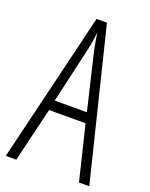

<svg xmlns="http://www.w3.org/2000/svg" viewBox="-136 -786 669 858"><g transform="rotate(20 198.5 -357.0)"><path d="M397 0H348.1L285.2 -258.8H111.8L49.8 0H0L171.9 -713.9H221.2ZM273.9 -307.1 210.9 -573.2Q200.2 -623.5 195.8 -658.2Q191.4 -613.8 182.1 -573.2L121.1 -307.1Z"/></g></svg>

Font: Open Sans Hebrew Condensed Light
Style: Regular
Weight: 300
Width: 3
Foundry: Ascender Corporation, Yanek Iontef
Version: Version 2.001;PS 002.001;hotconv 1.0.70;makeotf.lib2.5.58329